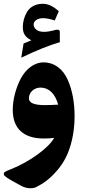

<svg xmlns="http://www.w3.org/2000/svg" viewBox="-27 -730 449 1016"><path d="M85.4 -424.8C164.1 -462.4 233.4 -490.7 289.6 -506.8V-561C289.6 -573.2 278.3 -572.8 275.9 -572.8C270 -572.8 262.7 -571.3 255.9 -568.8C255.4 -568.4 254.9 -568.4 254.4 -568.4C237.3 -564 221.2 -561.5 205.1 -561.5C167.5 -561.5 150.9 -582 150.9 -601.1C150.9 -616.7 168.9 -633.8 200.2 -633.8C216.8 -633.8 237.8 -629.9 262.7 -621.6L284.2 -670.9C256.3 -695.3 229.5 -710 199.2 -710C160.6 -710 130.9 -692.4 115.7 -666.5C100.6 -640.6 93.8 -613.3 93.8 -585.4C93.8 -550.8 109.4 -530.8 139.2 -517.1C128.9 -512.2 108.4 -504.4 97.7 -499.5ZM259.8 -0.5C244.6 26.4 215.8 55.2 173.3 86.4C130.9 117.2 84.5 143.6 33.2 164.6C30.8 165.5 11.2 172.9 9.3 174.3C5.4 176.3 -5.9 181.6 -6.3 185.1C-6.8 188.5 -8.3 194.8 -2.4 200.7C3.9 206.5 15.1 214.4 32.2 224.1L85.4 253.4C109.4 266.6 129.4 266.1 135.7 266.1C146 266.1 155.8 264.2 164.1 260.3C202.6 240.7 235.4 217.8 272.9 174.8C292 153.3 308.1 129.4 321.3 103.5C348.1 50.8 367.7 -27.3 367.7 -113.8C367.7 -186 356.4 -251 331.5 -307.6C306.6 -363.8 261.7 -399.9 203.6 -399.9C153.3 -399.9 108.9 -363.8 82.5 -313.5C56.2 -262.7 40.5 -202.6 40.5 -148.4C40.5 -50.8 96.7 1.5 200.2 2.9C223.1 2.9 243.2 2 259.8 -0.5ZM126 -209.5C126 -243.2 154.3 -266.1 187.5 -266.6C232.4 -266.1 265.1 -233.4 280.8 -176.3C254.9 -174.8 231 -173.8 209.5 -173.8C153.8 -173.8 126 -185.5 126 -209.5Z"/></svg>

Font: Sahel
Style: Bold
Weight: 700
Foundry: Saber Rastikerdar (saber.rastikerdar@gmail.com)
Version: Version 3.4.0